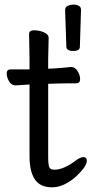

<svg xmlns="http://www.w3.org/2000/svg" viewBox="-20 -781 400 825"><path d="M323.2 -580.1Q323.2 -562 294.7 -562Q266.1 -562 265.1 -580.1L259.8 -737.8Q259.8 -751 271.5 -756.1Q283.2 -761.2 293.9 -761.2Q328.1 -761.2 328.1 -738.8V-737.8ZM189 -617.2 187 -527.8V-485.8L209 -486.8Q245.1 -488.8 285.2 -493.2H286.1Q301.8 -493.2 313 -476.1Q324.2 -459 324.2 -440.9Q324.2 -422.9 307.1 -422.9H268.1Q240.2 -422.9 220.2 -421.9L187 -420.9V-107.9Q187 -69.8 192.6 -60.8Q198.2 -51.8 213.9 -51.8Q253.9 -51.8 306.2 -91.8Q325.2 -106 339.1 -106Q353 -106 353 -89.8Q353 -65.9 306.2 -22Q253.9 23.9 203.4 23.9Q152.8 23.9 129.9 -10Q106.9 -43.9 106.9 -109.9V-418Q100.1 -418 46.9 -414.1H45.9Q29.8 -414.1 19.3 -431.2Q8.8 -448.2 8.8 -465.6Q8.8 -482.9 25.9 -482.9H106.9V-527.8L105 -634.8Q105 -650.9 126.5 -650.9Q147.9 -650.9 168.5 -642.3Q189 -633.8 189 -617.2Z"/></svg>

Font: LXGW WenKai Screen
Style: Regular
Weight: 400
Designer: LXGW / Fontworks Inc.
Foundry: LXGW / Fontworks Inc.
Version: Version 1.510;January 18,2025